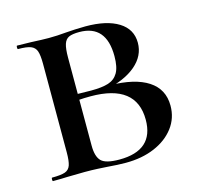

<svg xmlns="http://www.w3.org/2000/svg" viewBox="-77 -554 670 641"><g transform="rotate(-15 258.0 -233.5)"><path d="M476 -142Q476 -99 451 -66Q426 -33 382.5 -14.5Q339 4 283 4Q256 4 220 1Q206 0 186 -1Q166 -2 142 -2L81 -1Q63 0 32 0Q30 0 30 -6Q30 -12 32 -12Q63 -12 77 -17Q91 -22 96 -36.5Q101 -51 101 -81V-387Q101 -417 96 -431Q91 -445 77 -450.5Q63 -456 33 -456Q31 -456 31 -462Q31 -468 33 -468L81 -467Q121 -465 142 -465Q171 -465 202 -468Q213 -469 233.5 -470Q254 -471 270 -471Q343 -471 384 -445.5Q425 -420 425 -373Q425 -328 387 -295.5Q349 -263 280 -249L297 -260Q384 -259 430 -229Q476 -199 476 -142ZM187 -385V-256L151 -262Q182 -259 233 -259Q271 -259 293 -266Q315 -273 326.5 -292.5Q338 -312 338 -350Q338 -458 245 -458Q221 -458 209 -452.5Q197 -447 192 -431.5Q187 -416 187 -385ZM384 -118Q384 -241 226 -241Q181 -241 151 -235L187 -247V-81Q187 -43 202.5 -27.5Q218 -12 265 -12Q384 -12 384 -118Z"/></g></svg>

Font: Cormorant Unicase SemiBold
Style: Regular
Weight: 600
Designer: Christian Thalmann (Catharsis Fonts)
Foundry: Catharsis Fonts
Version: Version 4.000